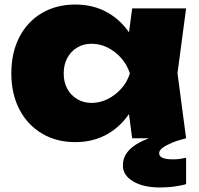

<svg xmlns="http://www.w3.org/2000/svg" viewBox="-20 -610 879 847"><path d="M563 0 536 -204 564 -286 536 -367 563 -573H801L763 -287L801 0ZM614 -286Q602 -195 561.5 -126.5Q521 -58 457.5 -20.5Q394 17 312 17Q229 17 165 -21Q101 -59 65.5 -127.5Q30 -196 30 -286Q30 -378 65.5 -446.5Q101 -515 165 -552.5Q229 -590 312 -590Q394 -590 457.5 -553Q521 -516 562 -447.5Q603 -379 614 -286ZM261 -286Q261 -248 276.5 -219Q292 -190 320 -173Q348 -156 384 -156Q421 -156 455 -173Q489 -190 515 -219Q541 -248 553 -286Q541 -324 515 -353.5Q489 -383 455 -400Q421 -417 384 -417Q348 -417 320 -400Q292 -383 276.5 -353.5Q261 -324 261 -286ZM707 -21 778 -12V0H801Q764 9 737 20.5Q710 32 696 43Q682 54 682 66Q682 93 743 93Q760 93 774 91Q788 89 801 86V202Q788 207 755 212Q722 217 686 217Q612 217 567 190Q522 163 522 120Q522 70 568.5 35.5Q615 1 707 -21Z"/></svg>

Font: Unbounded ExtraBold
Style: Regular
Weight: 800
Designer: Luke Prowse, Jean-Baptiste Morizot, Fátima Lázaro, Florian Runge
Foundry: NaN
Version: Version 1.701;gftools[0.9.28.dev5+ged2979d]